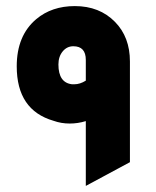

<svg xmlns="http://www.w3.org/2000/svg" viewBox="-20 -596 512 631"><path d="M262 15V-198Q236 -190 209 -190Q181 -190 156 -199Q35 -234 35 -378Q35 -479 99 -533Q150 -576 226 -576Q307 -576 358 -524Q407 -474 407 -394V-63ZM262 -399Q262 -444 221 -444Q200 -444 186 -427Q172 -410 172 -384Q172 -324 217 -319Q220 -319 224 -319Q243 -319 262 -331Z"/></svg>

Font: Tajawal ExtraBold
Style: Regular
Weight: 800
Designer: Boutros Fonts
Foundry: Created by Boutros International 2017
Version: Version 1.700